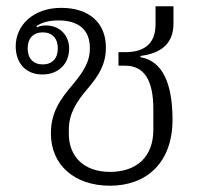

<svg xmlns="http://www.w3.org/2000/svg" viewBox="-20 -579 679 611"><path d="M330 12C446 12 529 -61 529 -198C529 -314 497 -385 427 -397V-401C489 -409 532 -437 532 -504V-559H475V-502C475 -442 442 -413 378 -413H357V-370H378C439 -370 468 -324 468 -231V-166C468 -81 416 -32 330 -32C246 -32 199 -82 199 -153V-166C199 -218 224 -256 259 -297C294 -338 317 -374 317 -428C317 -506 264 -554 175 -554C84 -554 30 -497 30 -432C30 -378 62 -342 115 -342C168 -342 200 -378 200 -424C200 -469 168 -498 126 -498C115 -498 105 -496 98 -492L96 -496C111 -506 132 -514 166 -514C228 -514 266 -486 266 -426C266 -381 245 -350 210 -308C171 -262 142 -221 142 -154C142 -54 217 12 330 12ZM116 -374C86 -374 68 -393 68 -425C68 -457 86 -476 116 -476C146 -476 164 -457 164 -425C164 -393 146 -374 116 -374Z"/></svg>

Font: IBM Plex Thai Looped Light
Style: Regular
Weight: 300
Designer: Mike Abbink, Paul van der Laan, Pieter van Rosmalen, Ben Mitchell, Mark Frömberg
Foundry: Bold Monday
Version: Version 1.0